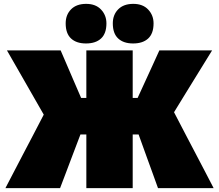

<svg xmlns="http://www.w3.org/2000/svg" viewBox="-20 -974 1134 994"><path d="M8 0Q26 -34 50.2 -81Q74.5 -128 100.5 -177.5Q126.5 -227 148.5 -269L206.5 -380.5L143.5 -490.5Q111.5 -546 79.8 -601.8Q48 -657.5 16 -713H294Q313.5 -667.5 328.8 -632.2Q344 -597 358.5 -563L400 -467H427V-713H667V-467H692.5L736.5 -563Q752.5 -597.5 768.5 -632.8Q784.5 -668 805 -713H1078Q1043.5 -657 1009.2 -601.5Q975 -546 940.5 -490L881 -393L945.5 -269Q967.5 -227 993.5 -177.5Q1019.5 -128 1044 -81Q1068.5 -34 1086 0H798Q782.5 -43 768.8 -81Q755 -119 741.5 -156L697.5 -278H667V0H427V-278H396.5L350.5 -157Q336.5 -119.5 321.8 -81Q307 -42.5 291 0ZM669 -749Q619.5 -749 591.8 -774.8Q564 -800.5 564 -853Q564 -897.5 592 -925.8Q620 -954 670 -954Q719.5 -954 747.2 -924.5Q775 -895 775 -853Q775 -800.5 747.2 -774.8Q719.5 -749 669 -749ZM425 -749Q375.5 -749 347.8 -774.8Q320 -800.5 320 -853Q320 -897.5 348 -925.8Q376 -954 426 -954Q475.5 -954 503.2 -924.5Q531 -895 531 -853Q531 -800.5 503.2 -774.8Q475.5 -749 425 -749Z"/></svg>

Font: Commissioner Black
Style: Regular
Weight: 900
Designer: Kostas Bartsokas
Foundry: Kostas Bartsokas
Version: Version 1.000; ttfautohint (v1.8.3)